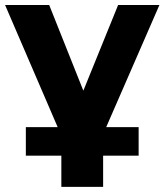

<svg xmlns="http://www.w3.org/2000/svg" viewBox="-28 -559 653 763"><path d="M381.8 183.6V59.6H522.9V-53.7H394L605.5 -539.1H441.4L303.2 -198.7L167.5 -539.1H-7.8L201.2 -53.7H74.7V59.6H215.8V183.6Z"/></svg>

Font: Winston ExtraBold
Style: Regular
Weight: 800
Designer: Vernon Adams, Kim Jin-seong, David Berlow, Cristiano Sobral
Foundry: The Winston Project Authors
Version: Version 3.004